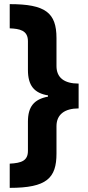

<svg xmlns="http://www.w3.org/2000/svg" viewBox="-20 -742 423 928"><path d="M27 49V166C206 166 253 119 253 0V-132C253 -189 293 -218 360 -218V-338C290 -338 253 -367 253 -423V-558C253 -681 199 -722 27 -722V-605C74 -603 115 -596 115 -543V-404C115 -329 145 -292 212 -281V-275C144 -262 115 -226 115 -154V-13C115 35 84 46 27 49Z"/></svg>

Font: Noto Sans Khmer Condensed ExtraBold
Style: Regular
Weight: 800
Width: 3
Designer: Danh Hong and the Monotype Design Team
Foundry: Monotype Imaging Inc.
Version: Version 2.004